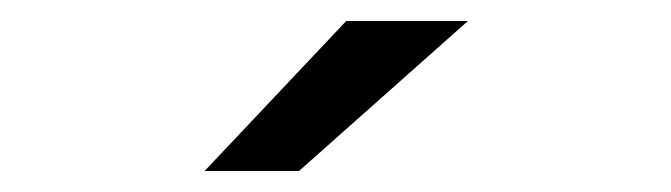

<svg xmlns="http://www.w3.org/2000/svg" viewBox="-20 -827 640 183"><path d="M310 -807 175 -664H265L426 -807Z"/></svg>

Font: Smiley Sans Oblique
Style: Regular
Weight: 400
Italic angle: -8°
Designer: oooooohmygosh, Nagisa Chen, Janine Sui, Heda Shi, Jian Li
Foundry: atelierAnchor
Version: Version 2.0.1